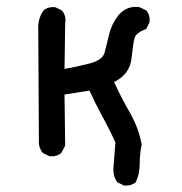

<svg xmlns="http://www.w3.org/2000/svg" viewBox="-20 -454 540 571"><path d="M348.6 97.7 329.1 87.9Q315.4 70.3 317.4 43.9L323.2 -30.3Q305.7 -69.3 284.7 -107.4Q263.7 -145.5 246.1 -184.6L171.9 -172.9L173.8 -20.5L162.1 1Q148.4 12.7 127 10.7L107.4 1Q97.7 -10.7 95.7 -26.4L93.8 -366.2Q91.8 -397.5 109.4 -422.9Q123 -434.6 144.5 -432.6L164.1 -422.9Q177.7 -407.2 173.8 -383.8L171.9 -249Q207 -254.9 246.1 -265.1Q285.2 -275.4 291 -297.4Q296.9 -319.3 304.2 -350.6Q311.5 -381.8 331.1 -407.2Q356.4 -438.5 395.5 -432.6L415 -422.9Q426.8 -409.2 424.8 -387.7L415 -368.2Q384.8 -356.4 380.4 -341.8Q376 -327.1 371.1 -280.3Q366.2 -233.4 319.3 -210Q340.8 -163.1 366.2 -119.1Q391.6 -75.2 401.4 -24.4Q395.5 2.9 395.5 32.7Q395.5 62.5 383.8 87.9Q370.1 99.6 348.6 97.7Z"/></svg>

Font: JasonHandwriting4
Style: Regular
Weight: 400
Version: Version 1.01.21